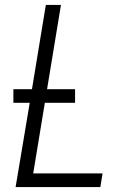

<svg xmlns="http://www.w3.org/2000/svg" viewBox="-20 -755 540 775"><path d="M43 0 100 -340H34V-395H109L165 -735H226L170 -395H283V-340H161L114 -55H394L385 0Z"/></svg>

Font: Iosevka SS04 Light Oblique
Style: Regular
Weight: 300
Italic angle: -9°
Monospace: yes
Designer: Belleve Invis
Foundry: Belleve Invis
Version: Version 19.0.0; ttfautohint (v1.8.4)